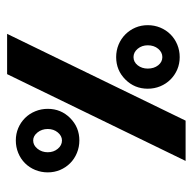

<svg xmlns="http://www.w3.org/2000/svg" viewBox="-21 -521 542 540"><g transform="rotate(-90 250.0 -251.0)"><path d="M67.4 0 311.5 -502H424.8L180.7 0ZM449.2 -106.4Q449.2 -87.9 442.4 -71.3Q435.5 -54.7 423.3 -42.5Q411.1 -30.3 394.5 -23.4Q377.9 -16.6 359.4 -16.6Q340.8 -16.6 324.7 -23.4Q308.6 -30.3 296.4 -42.5Q284.2 -54.7 277.3 -71.3Q270.5 -87.9 270.5 -106.4Q270.5 -143.6 296.4 -169.4Q322.3 -195.3 359.4 -195.3Q377.9 -195.3 394.5 -188.5Q411.1 -181.6 423.3 -169.4Q435.5 -157.2 442.4 -141.1Q449.2 -125 449.2 -106.4ZM213.9 -387.7Q213.9 -350.6 188 -324.7Q162.1 -298.8 125 -298.8Q106.4 -298.8 89.8 -305.7Q73.2 -312.5 61 -324.7Q48.8 -336.9 42 -353Q35.2 -369.1 35.2 -387.7Q35.2 -406.2 42 -422.9Q48.8 -439.5 61 -451.7Q73.2 -463.9 89.8 -470.7Q106.4 -477.5 125 -477.5Q143.6 -477.5 159.7 -470.7Q175.8 -463.9 188 -451.7Q200.2 -439.5 207 -422.9Q213.9 -406.2 213.9 -387.7ZM359.4 -146.5Q345.7 -146.5 336.4 -134.8Q327.1 -123 327.1 -106.4Q327.1 -88.9 336.4 -77.1Q345.7 -65.4 359.4 -65.4Q373 -65.4 382.8 -77.1Q392.6 -88.9 392.6 -106.4Q392.6 -123 382.8 -134.8Q373 -146.5 359.4 -146.5ZM125 -428.7Q111.3 -428.7 101.6 -416.5Q91.8 -404.3 91.8 -387.7Q91.8 -371.1 101.6 -359.4Q111.3 -347.7 125 -347.7Q137.7 -347.7 147.5 -359.4Q157.2 -371.1 157.2 -387.7Q157.2 -404.3 147.5 -416.5Q137.7 -428.7 125 -428.7Z"/></g></svg>

Font: Shorif Bongobondhu ANSI V2
Style: Regular
Weight: 400
Designer: Shorif Uddin Shishir, Shorif art & Design, e-mail : shorifart@gmail.com, facebook : Shorif2001
Foundry: Lipighor Font Foundry
Version: Designed By Shorif Uddin Shishir | Build By Niladri Shekhar 